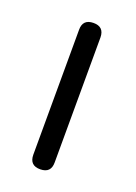

<svg xmlns="http://www.w3.org/2000/svg" viewBox="-53 -78 145 204"><g transform="rotate(-5 19.5 23.5)"><path d="M37 -45Q42 -56 53 -51Q64 -46 59 -35Q44 -3 29 29Q14 61 -1 93Q-6 104 -17 99Q-28 94 -23 83Q-8 51 7 19Q22 -13 37 -45Q37 -45 37 -45Q37 -45 37 -45Z"/></g></svg>

Font: FRB American Cursive Light
Style: Italic
Weight: 300
Italic angle: -25°
Version: Version 2.0;Modular Font Editor K font №1